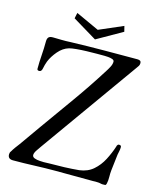

<svg xmlns="http://www.w3.org/2000/svg" viewBox="-129 -988 903 1078"><g transform="rotate(15 322.5 -448.5)"><path d="M616 -230Q616 -219 613.5 -207.5Q611 -196 609 -185Q606 -162 603.5 -138Q601 -114 598 -91Q596 -72 596.5 -51.5Q597 -31 593 -13Q591 -3 585.5 -2.5Q580 -2 572 -2Q565 -2 557.5 -4Q550 -6 542 -6Q535 -7 528 -6.5Q521 -6 514 -6Q459 -6 405 -6.5Q351 -7 296 -7Q235 -7 173.5 -4.5Q112 -2 50 -2Q20 -2 20 -29Q20 -40 26 -47Q34 -61 43.5 -74Q53 -87 63 -100L152 -226Q222 -324 292 -422Q362 -520 426 -622Q434 -634 443 -651Q452 -668 452 -683Q452 -692 440.5 -696Q429 -700 415.5 -701Q402 -702 395 -702Q378 -702 349.5 -702Q321 -702 290 -701Q259 -700 232 -697.5Q205 -695 191 -691Q157 -681 130.5 -650Q104 -619 91 -587Q83 -565 79 -544Q78 -537 74 -531Q70 -525 61 -525Q50 -525 50 -535Q50 -575 53 -614.5Q56 -654 56 -694Q56 -711 63 -719Q70 -727 88 -727Q101 -727 113 -726.5Q125 -726 138 -726Q151 -726 164.5 -726Q178 -726 191 -727Q288 -730 384.5 -730.5Q481 -731 578 -731Q588 -731 594 -727.5Q600 -724 600 -713Q600 -705 596 -698Q592 -691 587 -685L183 -118Q176 -108 164 -90.5Q152 -73 152 -61Q152 -49 165.5 -44Q179 -39 195.5 -38Q212 -37 220 -37Q228 -37 236.5 -37.5Q245 -38 252 -38Q295 -38 338 -39.5Q381 -41 424 -45Q472 -51 504 -79Q536 -107 556.5 -146.5Q577 -186 590 -226Q592 -232 592 -233Q595 -237 596.5 -239Q598 -241 604 -241Q616 -241 616 -230ZM467 -861 319 -777 178 -862 185 -895 320 -833 459 -893Z"/></g></svg>

Font: Kaisei Opti
Style: Regular
Weight: 400
Designer: Font-Kai, 金井和夫
Foundry: KAZUO KANAI
Version: Version 5.003